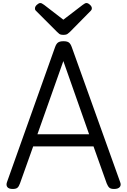

<svg xmlns="http://www.w3.org/2000/svg" viewBox="-20 -1233 839 1267"><path d="M64 14Q38 14 28.5 1.5Q19 -11 26 -31L343 -921Q351 -944 363 -952.5Q375 -961 399 -961Q423 -961 434.5 -952.5Q446 -944 454 -921L773 -31Q781 -11 770 1.5Q759 14 733 14Q711 14 701.5 5.5Q692 -3 684 -23L597 -267H199L112 -23Q105 -3 95.5 5.5Q86 14 64 14ZM227 -347H568L398 -830ZM551 -1213Q561 -1213 573.5 -1201.5Q586 -1190 586 -1179Q586 -1177 585.5 -1173Q585 -1169 580 -1163L442 -1023Q435 -1017 426.5 -1010Q418 -1003 398 -1003Q379 -1003 370.5 -1010Q362 -1017 356 -1023L216 -1163Q211 -1169 211 -1173Q211 -1177 211 -1179Q211 -1190 223.5 -1201.5Q236 -1213 246 -1213Q252 -1213 257.5 -1209.5Q263 -1206 271 -1201L398 -1103L526 -1201Q534 -1206 539 -1209.5Q544 -1213 551 -1213Z"/></svg>

Font: Playwrite HU
Style: Regular
Weight: 400
Designer: Veronika Burian, José Scaglione
Foundry: TypeTogether
Version: Version 1.002